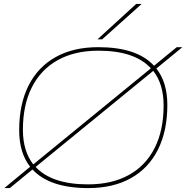

<svg xmlns="http://www.w3.org/2000/svg" viewBox="-20 -951 952 981"><path d="M431 10Q234 10 146 -85L30 10H2L134 -99Q78 -170 78 -286Q78 -419 126 -514Q174 -609 264.5 -659.5Q355 -710 482 -710Q680 -710 767 -615L883 -710H912L779 -601Q835 -530 835 -415Q835 -282 787 -186.5Q739 -91 648.5 -40.5Q558 10 431 10ZM97 -288Q97 -179 150 -111L751 -602Q668 -692 483 -692Q361 -692 274.5 -643.5Q188 -595 142.5 -504.5Q97 -414 97 -288ZM430 -9Q552 -9 638.5 -57Q725 -105 770.5 -195.5Q816 -286 816 -412Q816 -521 763 -589L162 -98Q245 -9 430 -9ZM478 -750 676 -931H704L502 -750Z"/></svg>

Font: Georama Extended Thin
Style: Italic
Weight: 100
Width: 7
Italic angle: -9°
Designer: Jean-Baptiste Levee
Foundry: Production Type
Version: Version 1.000